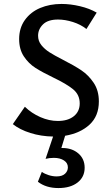

<svg xmlns="http://www.w3.org/2000/svg" viewBox="-20 -685 565 973"><path d="M310 3 291 65H296Q345 65 377 92.5Q409 120 409 165Q409 212 373 240Q337 268 276 268Q213 268 172 236L192 186Q206 196 226.5 202.5Q247 209 267 209Q295 209 309.5 195.5Q324 182 324 163Q324 141 304 128Q284 115 253 115Q230 115 211 120L249 7Q188 6 134 -11Q80 -28 45 -56L106 -144Q140 -111 184.5 -91.5Q229 -72 273 -72Q324 -72 354 -96Q384 -120 384 -161Q384 -205 350.5 -232.5Q317 -260 250 -292Q194 -319 159.5 -341Q125 -363 101 -399Q77 -435 77 -487Q77 -543 106 -583.5Q135 -624 183.5 -644.5Q232 -665 292 -665Q337 -665 385.5 -653.5Q434 -642 470 -621L418 -538Q389 -561 349.5 -573.5Q310 -586 274 -586Q223 -586 198 -561.5Q173 -537 173 -504Q173 -477 189.5 -456.5Q206 -436 230 -420.5Q254 -405 299 -382Q356 -353 392.5 -328.5Q429 -304 455 -265Q481 -226 481 -171Q481 -97 434 -53.5Q387 -10 310 3Z"/></svg>

Font: Ysabeau Infant Semibold
Style: Regular
Weight: 600
Designer: Christian Thalmann (Catharsis Fonts)
Version: Version 0.003